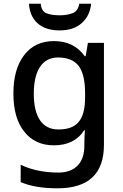

<svg xmlns="http://www.w3.org/2000/svg" viewBox="-20 -769 660 1029"><path d="M404.3 -749C400.9 -723.1 389.6 -706.1 369.6 -698.7C349.6 -690.9 326.7 -687 301.3 -687C271.5 -687 247.6 -690.4 229.5 -697.8C211.4 -704.6 200.7 -721.7 198.2 -749H135.3C140.6 -662.6 195.3 -606 299.3 -606C349.1 -606 388.7 -619.1 418.5 -645.5C447.8 -671.9 464.4 -706.5 468.3 -749ZM269 -548.8C201.2 -548.8 147.9 -523.9 109.4 -473.6C70.8 -423.3 51.8 -354.5 51.8 -268.1C51.8 -180.7 70.8 -112.8 109.4 -64C147.9 -14.6 201.2 9.8 269 9.8C339.4 9.8 394.5 -14.6 431.2 -70.8H435.1C434.6 -63.5 433.6 -53.2 433.1 -39.1C432.6 -24.9 432.1 -13.7 432.1 -4.9V13.2C432.1 103.5 381.8 155.8 293.9 155.8C215.8 155.8 147.9 141.6 90.8 113.8V207C145.5 230 209.5 240.2 288.1 240.2C456.1 240.2 537.1 160.6 537.1 6.8V-539.1H451.2L439 -467.8H434.1C395.5 -522 340.3 -548.8 269 -548.8ZM291 -460.9C341.3 -460.9 377.9 -445.8 401.4 -416C424.3 -386.2 436 -336.9 436 -268.1V-248C436 -125 392.1 -75.2 293 -75.2C206.5 -75.2 161.1 -141.6 161.1 -267.1C161.1 -392.1 207 -460.9 291 -460.9Z"/></svg>

Font: Noto Reveo Sans
Style: Regular
Weight: 500
Designer: Monotype Design Team
Foundry: Monotype Imaging Inc.
Version: Version 2.007